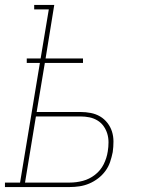

<svg xmlns="http://www.w3.org/2000/svg" viewBox="-57 -755 577 775"><path d="M-37 0V-18H24L104 -501H51V-519H107L140 -717H81V-735H162L127 -519H278V-501H124L91 -303H267Q289 -303 309.5 -299Q330 -295 347 -285Q364 -275 376.5 -259Q389 -243 395 -224Q401 -205 401 -183.5Q401 -162 398 -141Q394 -121 387.5 -101.5Q381 -82 368.5 -65Q356 -48 339 -35Q322 -22 303 -14Q284 -6 264 -3Q244 0 224 0ZM44 -18H224Q251 -18 277.5 -25Q304 -32 326.5 -49.5Q349 -67 361.5 -92Q374 -117 378 -144Q381 -162 381 -180.5Q381 -199 376 -215.5Q371 -232 361 -246Q351 -260 336 -269Q321 -278 303.5 -281.5Q286 -285 267 -285H88Z"/></svg>

Font: Iosevka Curly Slab ThObl
Style: Regular
Weight: 100
Italic angle: -9°
Monospace: yes
Designer: Belleve Invis
Foundry: Belleve Invis
Version: Version 11.0.0; ttfautohint (v1.8.3)